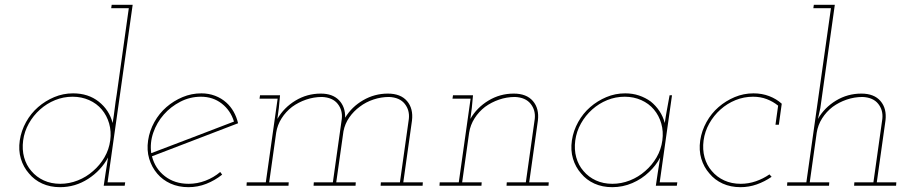

<svg xmlns="http://www.w3.org/2000/svg" viewBox="-20 -770 3770 796"><path d="M418 -54 410 0H497L499 -14H426L530 -750H443L441 -736H514L464 -379Q459 -349 455.5 -319.5Q452 -290 447 -260Q433 -314 389.5 -348.5Q346 -383 283 -383Q242 -383 205 -367.5Q168 -352 138 -326Q108 -300 88 -264Q68 -228 62 -188Q56 -147 66.5 -112Q77 -77 100 -51Q122 -24 155 -9Q188 6 229 6Q292 6 345.5 -28.5Q399 -63 428 -117Q426 -101 423 -85.5Q420 -70 418 -54ZM76 -188Q81 -225 99.5 -258Q118 -291 146 -316Q174 -341 208.5 -355Q243 -369 281 -369Q318 -369 349.5 -355Q381 -341 402 -316Q423 -291 432.5 -258Q442 -225 437 -188Q432 -150 413 -117.5Q394 -85 366 -61Q338 -36 302.5 -22Q267 -8 230 -8Q192 -8 161.5 -22Q131 -36 110 -61Q89 -85 80 -117.5Q71 -150 76 -188Z M813 -369Q863 -369 899.5 -340.5Q936 -312 950 -266Q864 -233 779 -200.5Q694 -168 607 -135Q601 -178 615.5 -220Q630 -262 659 -295Q688 -328 728 -348.5Q768 -369 813 -369ZM967 -259Q961 -285 948.5 -307Q936 -329 918 -345Q898 -363 871.5 -373Q845 -383 815 -383Q774 -383 737 -367.5Q700 -352 670 -326Q640 -300 620 -264Q600 -228 594 -188Q588 -147 598.5 -112Q609 -77 632 -50Q654 -24 687 -9Q720 6 761 6Q800 6 835.5 -8Q871 -22 901 -46Q899 -49 897 -51.5Q895 -54 893 -57Q866 -34 832 -21Q798 -8 762 -8Q704 -8 663.5 -39.5Q623 -71 610 -122Q700 -157 788.5 -190.5Q877 -224 967 -259Z M1559 -14 1558 0H1732L1733 -14H1652L1688 -270Q1694 -320 1667.5 -351Q1641 -382 1588 -382Q1533 -382 1485.5 -354.5Q1438 -327 1411 -282Q1412 -327 1385.5 -354.5Q1359 -382 1310 -382Q1253 -382 1205 -353Q1157 -324 1130 -277Q1132 -290 1133 -299.5Q1134 -309 1136 -322L1141 -375H1058L1056 -361H1131L1082 -14H1003L1002 0H1176L1177 -14H1096L1125 -220Q1130 -252 1147.5 -279.5Q1165 -307 1191 -327Q1217 -346 1249 -357Q1281 -368 1315 -368Q1359 -366 1380 -339.5Q1401 -313 1397 -277L1360 -14H1281L1280 0H1454L1455 -14H1374L1404 -226Q1410 -257 1428 -283Q1446 -309 1472 -328Q1497 -347 1528.5 -357.5Q1560 -368 1593 -368Q1637 -366 1658 -339.5Q1679 -313 1675 -277L1638 -14Z M2081 -14 2080 0H2254L2255 -14H2174L2210 -270Q2216 -320 2189.5 -351Q2163 -382 2110 -382Q2053 -382 2005 -353Q1957 -324 1930 -277Q1932 -290 1933 -299.5Q1934 -309 1936 -322L1941 -375H1858L1856 -361H1931L1882 -14H1803L1802 0H1976L1977 -14H1896L1925 -220Q1930 -252 1947.5 -279.5Q1965 -307 1991 -327Q2017 -346 2049 -357Q2081 -368 2115 -368Q2159 -366 2180 -339.5Q2201 -313 2197 -277L2160 -14Z M2351 -188Q2345 -147 2355.5 -112Q2366 -77 2389 -51Q2411 -24 2444 -9Q2477 6 2518 6Q2562 6 2601.5 -11Q2641 -28 2671 -57Q2685 -70 2696.5 -85Q2708 -100 2717 -117Q2715 -101 2712 -85.5Q2709 -70 2707 -54L2699 0H2786L2788 -14H2715L2766 -375H2756Q2751 -346 2745.5 -317.5Q2740 -289 2736 -260Q2729 -287 2714 -309.5Q2699 -332 2678 -349Q2656 -365 2629.5 -374Q2603 -383 2572 -383Q2531 -383 2494 -367.5Q2457 -352 2427 -326Q2397 -300 2377 -264Q2357 -228 2351 -188ZM2365 -188Q2370 -225 2388.5 -258Q2407 -291 2435 -316Q2463 -341 2497.5 -355Q2532 -369 2570 -369Q2607 -369 2638.5 -355Q2670 -341 2691 -316Q2712 -291 2721.5 -258Q2731 -225 2726 -188Q2721 -150 2702 -117.5Q2683 -85 2655 -61Q2627 -36 2591.5 -22Q2556 -8 2519 -8Q2481 -8 2450.5 -22Q2420 -36 2399 -61Q2378 -85 2369 -117.5Q2360 -150 2365 -188Z M3179 -37 3170 -47Q3144 -29 3113.5 -18.5Q3083 -8 3051 -8Q3013 -8 2982.5 -22Q2952 -36 2931 -61Q2910 -85 2901 -117.5Q2892 -150 2897 -188Q2902 -225 2920.5 -258Q2939 -291 2967 -316Q2995 -341 3029.5 -355Q3064 -369 3102 -369Q3133 -369 3159 -359Q3185 -349 3206 -332L3195 -253H3209L3221 -340Q3199 -360 3169 -371.5Q3139 -383 3104 -383Q3063 -383 3026 -367.5Q2989 -352 2959 -326Q2929 -300 2909 -264Q2889 -228 2883 -188Q2877 -147 2887.5 -112Q2898 -77 2921 -51Q2943 -24 2976 -9Q3009 6 3050 6Q3085 6 3117.5 -5.5Q3150 -17 3179 -37Z M3522 -14 3521 0H3695L3696 -14H3615L3651 -270Q3657 -320 3630.5 -351Q3604 -382 3551 -382Q3494 -382 3446 -353Q3398 -324 3371 -277L3381 -322L3441 -750H3354L3352 -736H3425L3323 -14H3244L3243 0H3417L3418 -14H3337L3366 -220Q3371 -252 3388.5 -279.5Q3406 -307 3432 -327Q3458 -346 3490 -357Q3522 -368 3556 -368Q3600 -366 3621 -339.5Q3642 -313 3638 -277L3601 -14Z"/></svg>

Font: Josefin Slab Thin Thin
Style: Italic
Weight: 250
Italic angle: -12°
Version: Version 2.000